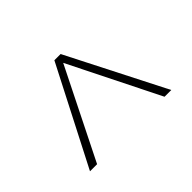

<svg xmlns="http://www.w3.org/2000/svg" viewBox="-112 -642 785 785"><g transform="rotate(45 280.0 -250.0)"><path d="M481 -15 57 -233V-269L481 -485V-446L90 -251L481 -56Z"/></g></svg>

Font: TitilliumWeb ExtraLight
Style: Regular
Weight: 400
Designer: Mohamed Gaber, Accademia di Belle Arti di Urbino and others
Foundry: Kief Type Foundry, Accademia di Belle Arti di Urbino and others
Version: Version 3.000; ttfautohint (v1.8.2)